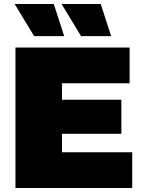

<svg xmlns="http://www.w3.org/2000/svg" viewBox="-20 -937 713 957"><path d="M57 0V-700H626V-522H289V-440H585V-270H289V-178H639V0ZM384 -757 287 -917H482L534 -757ZM150 -757 53 -917H248L300 -757Z"/></svg>

Font: Montserrat Thin Black
Style: Regular
Weight: 900
Version: Version 9.000